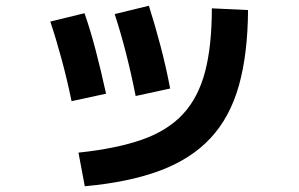

<svg xmlns="http://www.w3.org/2000/svg" viewBox="-20 -616 1040 668"><path d="M253 -85Q386 -99 475 -130.5Q564 -162 617 -219.5Q670 -277 693.5 -366.5Q717 -456 717 -587L843 -581Q842 -428 811 -318Q780 -208 712.5 -135.5Q645 -63 537 -22.5Q429 18 275 32ZM229 -264Q214 -337 195 -407.5Q176 -478 155 -541L274 -570Q294 -513 312.5 -442.5Q331 -372 349 -290ZM452 -282Q437 -358 418.5 -430.5Q400 -503 379 -567L498 -596Q519 -530 538.5 -456Q558 -382 572 -308Z"/></svg>

Font: M PLUS 1 Thin
Style: Bold
Weight: 700
Version: Version 1.001